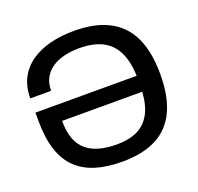

<svg xmlns="http://www.w3.org/2000/svg" viewBox="-124 -832 1005 977"><g transform="rotate(-20 378.0 -343.0)"><path d="M379 12Q298 12 236.5 -6.5Q175 -25 132.5 -65.5Q90 -106 68.5 -171.5Q47 -237 47 -330V-374H595Q592 -455 566 -506Q540 -557 491 -581.5Q442 -606 367 -606Q326 -606 288.5 -597.5Q251 -589 222.5 -570.5Q194 -552 177 -522.5Q160 -493 160 -451H47Q47 -514 71.5 -560.5Q96 -607 140 -637.5Q184 -668 243 -683Q302 -698 372 -698Q486 -698 561 -659Q636 -620 673.5 -541.5Q711 -463 711 -340Q711 -221 674 -142.5Q637 -64 563 -26Q489 12 379 12ZM382 -80Q448 -80 493 -101.5Q538 -123 563.5 -168.5Q589 -214 594 -288H160Q160 -229 175.5 -189Q191 -149 220.5 -125Q250 -101 291 -90.5Q332 -80 382 -80Z"/></g></svg>

Font: Archivo SemiBold Medium
Style: Regular
Weight: 500
Version: Version 2.001